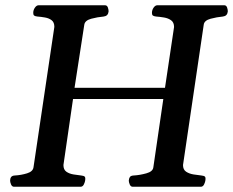

<svg xmlns="http://www.w3.org/2000/svg" viewBox="-20 -713 890 733"><path d="M33.7 0Q25.9 0 22.2 -8.8Q18.6 -17.6 18.6 -23.4Q18.6 -31.7 22.5 -37.1Q26.4 -42.5 36.6 -43Q61 -44.4 83.3 -51.3Q105.5 -58.1 107.9 -74.2L187.5 -610.4Q187.5 -627.9 177.2 -635.7Q167 -643.6 151.9 -646.2Q136.7 -648.9 122.6 -649.9Q113.8 -650.9 110.4 -653.6Q106.9 -656.2 106.9 -663.6Q106.9 -674.8 113.3 -683.8Q119.6 -692.9 127.4 -692.9H380.9Q389.2 -692.9 392.1 -683.6Q395 -674.3 394.5 -668.9Q392.6 -651.9 376 -649.9Q352.1 -647.9 328.1 -641.4Q304.2 -634.8 301.8 -618.7L264.6 -377.9H609.9L644.5 -609.9Q644.5 -627.4 633.3 -635.5Q622.1 -643.6 606.2 -646.2Q590.3 -648.9 575.7 -649.9Q567.4 -650.9 563.7 -653.6Q560.1 -656.2 560.1 -663.6Q560.1 -674.8 566.4 -683.8Q572.8 -692.9 580.6 -692.9H836.4Q844.2 -692.9 847.2 -683.6Q850.1 -674.3 849.6 -668.9Q847.7 -651.9 831.1 -649.9Q808.1 -647.9 783.9 -641.4Q759.8 -634.8 757.8 -618.7L678.7 -83Q678.7 -65.4 690.4 -57.6Q702.1 -49.8 718.5 -47.1Q734.9 -44.4 749 -43Q758.8 -42 762.2 -38.8Q765.6 -35.6 764.2 -24.9Q763.7 -18.6 759.3 -9.3Q754.9 0 746.6 0H486.8Q479 0 475.3 -8.8Q471.7 -17.6 471.7 -23.4Q472.2 -31.7 475.8 -37.1Q479.5 -42.5 490.2 -43Q514.2 -44.4 538.8 -51.3Q563.5 -58.1 565.4 -74.2L603.5 -335H258.8L222.2 -83Q222.2 -65.4 233.2 -57.6Q244.1 -49.8 260.3 -47.1Q276.4 -44.4 290 -43Q299.8 -42 303.2 -38.8Q306.6 -35.6 305.2 -24.9Q304.7 -18.6 300.3 -9.3Q295.9 0 287.6 0Z"/></svg>

Font: Gelasio Medium
Style: Italic
Weight: 500
Italic angle: -8.5°
Designer: Eben Sorkin
Foundry: Eben Sorkin
Version: Version 1.008